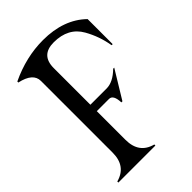

<svg xmlns="http://www.w3.org/2000/svg" viewBox="-221 -839 931 931"><g transform="rotate(-45 244.5 -373.5)"><path d="M24.4 0V-7.3Q107.4 -29.8 107.4 -122.1V-613.8Q107.4 -668 24.4 -686V-692.9Q137.7 -747.1 254.4 -747.1Q396 -747.1 479.5 -666V-494.1H472.2Q460.4 -565.4 425.3 -627.4Q382.8 -702.6 283.7 -702.6Q195.3 -702.6 195.3 -614.3V-362.8H306.6Q350.6 -362.8 397 -408.2H404.3L316.9 -264.6H309.6Q307.6 -318.8 279.3 -318.8H195.3V-122.1Q195.3 -28.8 278.3 -7.3V0Z"/></g></svg>

Font: Modern Antiqua
Style: Book
Weight: 400
Designer: Wojciech Kalinowski "wmk69" (wmk69@o2.pl)
Foundry: Wojciech Kalinowski "wmk69" (wmk69@o2.pl)
Version: Version 3.1.0; 2021-05-28